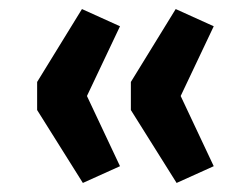

<svg xmlns="http://www.w3.org/2000/svg" viewBox="-20 -478 534 424"><path d="M163 -74 62 -235V-297L161 -458L245 -420L172 -266L245 -111ZM370 -74 269 -235V-297L368 -458L452 -420L379 -266L452 -111Z"/></svg>

Font: Nunito Sans 12pt ExtraLight 12pt
Style: Bold
Weight: 700
Version: Version 3.101;gftools[0.9.27]